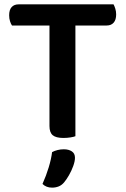

<svg xmlns="http://www.w3.org/2000/svg" viewBox="-20 -627 576 881"><path d="M231 -510 228 -607H501Q505 -600 509 -587.5Q513 -575 513 -561Q513 -536 501.5 -523Q490 -510 470 -510ZM305 -607 308 -510H35Q30 -517 26 -529.5Q22 -542 22 -557Q22 -582 33.5 -594.5Q45 -607 65 -607ZM207 -537H326V-2Q319 1 303.5 3.5Q288 6 271 6Q237 6 222 -6.5Q207 -19 207 -49ZM274 210Q263 223 249 228.5Q235 234 219 234Q192 234 175 217Q192 179 203.5 141Q215 103 219 71Q230 65 244 61.5Q258 58 273 58Q295 58 309.5 67.5Q324 77 324 97Q324 113 316 135Q308 157 296.5 177Q285 197 274 210Z"/></svg>

Font: BalooTamma2SemiBold
Style: Regular
Weight: 600
Designer: Divya Kowshik, Shuchita Grover and Ek Type
Foundry: Ek Type
Version: Version 1.700